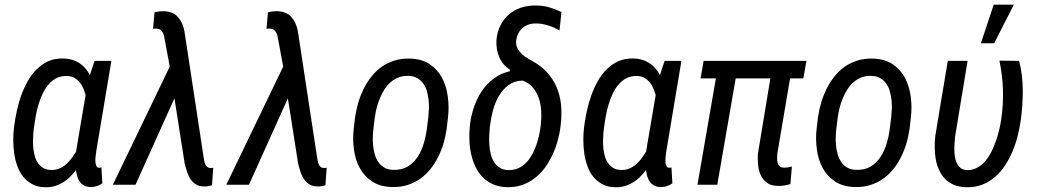

<svg xmlns="http://www.w3.org/2000/svg" viewBox="-20 -788 4429 819"><path d="M390.6 -143.1 455.1 -528.3H383.3L363.3 -467.8C352.1 -490.2 336.4 -507.3 317.4 -519.5C298.3 -531.7 275.9 -538.1 250.5 -538.6C226.6 -539.1 205.1 -535.2 186 -526.9C167 -518.1 150.4 -506.3 135.7 -491.7C120.6 -476.6 107.9 -459.5 97.2 -439.9C86.4 -420.4 77.1 -399.9 69.8 -378.9C62.5 -357.4 56.2 -335.9 51.8 -314.5C46.9 -293 43.5 -272.9 41 -253.9L39.6 -243.2C37.6 -227.1 36.6 -209.5 36.6 -190.4C36.6 -171.4 38.1 -152.8 40.5 -134.3C43 -115.7 47.4 -97.7 53.7 -80.6C59.6 -63.5 67.9 -47.9 78.6 -34.7C88.9 -21.5 102.1 -10.7 117.7 -2.4C132.8 6.3 151.4 10.3 172.9 10.7C187 11.2 200.7 9.3 212.9 5.9C225.1 2.4 236.8 -2.9 247.6 -9.3C258.3 -15.6 268.6 -23.4 277.8 -32.7C287.1 -42 295.9 -51.8 304.2 -62.5C305.2 -52.7 307.1 -43.5 309.6 -35.2C312 -26.4 315.9 -18.6 320.8 -12.2C325.7 -5.4 332 0 339.8 3.9C347.2 7.8 356.4 9.8 367.2 9.8C376.5 9.8 385.3 8.3 393.1 5.9C400.9 3.4 408.7 -0.5 416.5 -5.9L412.6 -73.7C411.1 -73.2 409.2 -73.2 407.7 -72.8C405.8 -72.3 403.8 -72.3 402.3 -72.3C396 -72.8 392.1 -75.7 390.1 -82C387.7 -88.4 386.7 -95.2 386.7 -103.5C386.7 -111.3 387.2 -119.1 388.7 -127ZM124.5 -240.7 126 -251C127.4 -263.7 129.9 -277.8 132.8 -293.9C135.3 -309.6 139.2 -325.2 144 -341.3C148.4 -357.4 154.3 -372.6 161.6 -387.7C168.5 -402.8 176.8 -416 187 -427.7C196.8 -439 208.5 -448.2 221.7 -455.1C234.9 -461.4 250 -464.4 267.1 -463.9C278.3 -463.4 288.6 -460.4 297.4 -456.1C305.7 -451.2 313 -444.8 319.3 -437.5C325.7 -430.2 330.6 -421.4 335 -412.1C338.9 -402.3 342.3 -392.6 345.2 -382.8L304.7 -143.6L305.2 -142.1C298.8 -132.3 292.5 -122.6 285.6 -113.3C278.3 -103.5 270.5 -94.7 262.2 -87.4C253.4 -79.6 243.7 -73.7 233.4 -69.3C222.7 -64.9 210.9 -62.5 198.2 -63C183.6 -63.5 171.4 -66.4 162.1 -72.8C152.8 -79.1 145 -86.9 139.2 -96.7C133.3 -106.4 128.9 -117.7 126.5 -130.4C123.5 -142.6 121.6 -155.3 121.1 -168.5C120.6 -181.6 120.6 -194.3 121.6 -207C122.1 -219.2 123 -230.5 124.5 -240.7Z M676.8 -740.2C670.4 -740.2 664.1 -739.7 657.7 -739.3C651.4 -738.3 645.5 -736.8 639.2 -735.4L632.8 -665C635.7 -665.5 638.7 -665.5 642.1 -666C645.5 -666 648.4 -666 651.4 -665.5C657.7 -665 662.6 -663.1 666 -659.7C669.4 -656.2 672.4 -652.3 674.8 -647.9C677.2 -643.6 678.7 -638.2 680.2 -632.8L683.1 -617.2L704.1 -503.9L461.4 0H558.1L724.1 -368.7L767.6 -91.3C770.5 -79.1 773.9 -67.4 777.8 -55.2C781.7 -43 787.1 -32.2 793.5 -22.9C799.8 -13.7 808.1 -5.9 817.9 -0.5C827.6 5.4 839.8 7.8 854.5 7.3C859.9 7.3 864.7 6.8 869.6 5.9C874.5 4.9 879.4 3.9 884.3 2.4L889.6 -72.8L881.8 -71.3C879.4 -70.8 876.5 -71.3 874 -71.8C869.1 -72.3 865.2 -74.2 862.3 -77.1C859.4 -80.1 856.9 -83.5 855.5 -87.9C853.5 -91.8 852.1 -96.2 851.6 -101.1C850.6 -105.5 849.6 -109.9 849.1 -113.8L766.6 -655.3C762.2 -680.2 752.4 -700.2 738.3 -716.3C724.1 -731.9 703.6 -739.7 676.8 -740.2Z M1160.6 -740.2C1154.3 -740.2 1147.9 -739.7 1141.6 -739.3C1135.3 -738.3 1129.4 -736.8 1123 -735.4L1116.7 -665C1119.6 -665.5 1122.6 -665.5 1126 -666C1129.4 -666 1132.3 -666 1135.3 -665.5C1141.6 -665 1146.5 -663.1 1149.9 -659.7C1153.3 -656.2 1156.2 -652.3 1158.7 -647.9C1161.1 -643.6 1162.6 -638.2 1164.1 -632.8L1167 -617.2L1188 -503.9L945.3 0H1042L1208 -368.7L1251.5 -91.3C1254.4 -79.1 1257.8 -67.4 1261.7 -55.2C1265.6 -43 1271 -32.2 1277.3 -22.9C1283.7 -13.7 1292 -5.9 1301.8 -0.5C1311.5 5.4 1323.7 7.8 1338.4 7.3C1343.8 7.3 1348.6 6.8 1353.5 5.9C1358.4 4.9 1363.3 3.9 1368.2 2.4L1373.5 -72.8L1365.7 -71.3C1363.3 -70.8 1360.4 -71.3 1357.9 -71.8C1353 -72.3 1349.1 -74.2 1346.2 -77.1C1343.3 -80.1 1340.8 -83.5 1339.4 -87.9C1337.4 -91.8 1335.9 -96.2 1335.4 -101.1C1334.5 -105.5 1333.5 -109.9 1333 -113.8L1250.5 -655.3C1246.1 -680.2 1236.3 -700.2 1222.2 -716.3C1208 -731.9 1187.5 -739.7 1160.6 -740.2Z M1494.6 -287.6 1488.8 -238.8C1485.4 -210 1485.8 -180.7 1489.7 -151.4C1493.2 -122.1 1501.5 -95.7 1514.2 -72.3C1526.9 -48.3 1544.4 -29.3 1566.9 -14.2C1589.4 1 1617.7 8.8 1651.4 9.8C1675.3 10.3 1697.3 7.8 1717.3 1.5C1737.3 -4.9 1755.4 -13.7 1771.5 -24.9C1787.6 -36.1 1802.2 -49.8 1815.4 -65.9C1828.1 -82 1839.4 -99.1 1848.6 -117.7C1857.9 -136.2 1865.7 -155.8 1872.1 -176.8C1877.9 -197.3 1882.3 -217.8 1885.3 -238.8L1891.1 -288.6C1894.5 -317.9 1894 -347.2 1890.1 -376.5C1886.2 -405.8 1877.9 -432.1 1865.7 -456.1C1853 -479.5 1835.4 -499 1813 -514.2C1790.5 -529.3 1762.2 -537.1 1728.5 -538.1C1704.6 -538.6 1683.1 -536.1 1663.1 -529.8C1643.1 -523.4 1624.5 -514.6 1608.4 -503.4C1592.3 -491.7 1577.6 -478 1564.9 -461.9C1551.8 -445.8 1540.5 -428.2 1531.2 -409.2C1522 -390.1 1514.2 -370.6 1508.3 -350.1C1502 -329.1 1497.6 -308.6 1494.6 -287.6ZM1572.8 -238.3 1579.1 -288.6C1580.6 -301.3 1583.5 -314.5 1586.9 -328.6C1590.3 -342.3 1595.2 -356 1600.6 -369.1C1606 -382.3 1612.3 -394.5 1620.1 -406.7C1627.4 -418.5 1636.2 -428.7 1646.5 -437.5C1656.7 -446.3 1668 -453.1 1680.7 -458C1693.4 -462.9 1707.5 -464.8 1723.1 -464.4C1737.8 -463.9 1750 -460.4 1760.3 -454.6C1770.5 -448.7 1778.8 -440.9 1785.6 -431.6C1792 -422.4 1797.4 -411.6 1800.8 -399.9C1804.2 -387.7 1806.6 -375.5 1808.1 -362.8C1809.6 -349.6 1810.1 -336.9 1809.6 -324.2C1809.1 -311.5 1808.1 -299.8 1807.1 -289.1L1800.8 -238.8C1798.3 -218.3 1793.9 -197.3 1787.6 -176.3C1781.2 -155.3 1772.9 -136.2 1761.7 -119.1C1750.5 -102.1 1736.3 -87.9 1719.2 -77.6C1702.1 -67.4 1681.2 -62.5 1656.2 -63.5C1641.6 -64 1629.4 -67.4 1619.1 -73.2C1608.9 -79.1 1600.6 -86.9 1594.2 -96.2C1587.9 -105.5 1582.5 -115.7 1579.1 -127.9C1575.7 -139.6 1573.2 -151.9 1571.8 -165C1570.3 -177.7 1569.8 -190.4 1570.3 -203.1C1570.8 -215.3 1571.3 -227.1 1572.8 -238.3Z M2097.7 -615.7C2096.2 -590.8 2100.1 -567.4 2109.4 -544.9C2118.7 -522.5 2134.3 -504.4 2155.3 -490.2L2154.3 -483.9C2128.4 -478 2105.5 -467.8 2085.9 -452.6C2065.9 -437.5 2049.3 -419.9 2035.2 -399.4C2021 -378.4 2010.3 -356 2002 -331.5C1993.7 -307.1 1987.8 -282.7 1984.9 -257.8L1983.9 -247.1C1981.9 -228 1981.4 -209 1982.4 -189.5C1982.9 -169.4 1985.4 -150.4 1989.7 -131.3C1993.7 -112.3 1999.5 -94.7 2007.8 -77.6C2015.6 -60.5 2025.9 -45.9 2038.1 -33.2C2050.3 -20.5 2064.9 -10.3 2082 -2.4C2099.1 5.4 2119.1 9.8 2142.1 10.3C2166 10.7 2187.5 7.8 2207.5 1C2227.1 -5.9 2245.1 -15.6 2261.2 -28.3C2277.3 -40.5 2291.5 -55.2 2304.2 -72.3C2316.4 -89.4 2327.1 -107.4 2336.4 -127C2345.7 -146.5 2353 -166.5 2358.9 -187.5C2364.3 -208.5 2368.7 -229 2371.1 -249.5L2372.1 -259.8C2375.5 -288.6 2375.5 -315.9 2373 -342.8C2370.1 -369.1 2363.8 -394 2354 -417C2343.8 -439.9 2330.1 -461.4 2312.5 -480.5C2294.9 -499.5 2272.9 -516.1 2246.6 -529.8C2238.3 -534.2 2229.5 -539.6 2221.2 -545.4C2212.9 -550.8 2205.6 -557.1 2199.2 -564.5C2192.9 -571.8 2188 -579.6 2184.6 -588.4C2181.2 -597.2 2180.7 -606.9 2182.1 -618.2C2185.5 -639.2 2194.3 -655.8 2208.5 -668.5C2222.7 -680.7 2240.7 -687.5 2261.7 -688C2279.8 -688.5 2297.9 -685.5 2315.9 -680.2C2334 -674.8 2351.1 -667.5 2366.7 -658.2L2375 -736.8C2357.4 -745.1 2339.8 -751.5 2322.8 -756.8C2305.2 -761.7 2286.6 -764.2 2267.1 -764.6C2244.1 -765.1 2222.7 -761.7 2202.6 -755.4C2182.6 -748.5 2165.5 -738.8 2150.4 -726.1C2135.3 -712.9 2123.5 -697.3 2114.3 -678.7C2105 -660.2 2099.1 -639.2 2097.7 -615.7ZM2069.3 -245.1 2070.8 -255.4C2073.2 -275.4 2077.1 -295.9 2083 -317.9C2088.9 -339.8 2097.2 -359.9 2107.9 -378.4C2118.7 -397 2132.3 -412.6 2148.9 -424.8C2165 -437 2185.1 -443.8 2209 -444.3C2227.5 -438 2242.2 -427.7 2253.4 -414.1C2264.6 -400.4 2272.9 -385.3 2278.8 -368.2C2284.2 -351.1 2287.6 -333 2288.6 -314C2289.6 -294.9 2289.1 -276.9 2287.1 -259.8L2286.1 -249.5C2284.7 -237.3 2282.2 -224.1 2279.3 -210C2275.9 -195.8 2272 -181.6 2267.1 -167.5C2261.7 -153.3 2255.9 -139.6 2248.5 -127C2241.2 -113.8 2232.9 -102.5 2223.6 -93.3C2213.9 -83.5 2202.6 -75.7 2190.4 -70.3C2177.7 -64.5 2163.6 -62 2147.5 -62.5C2132.8 -63 2120.6 -66.9 2110.8 -73.2C2100.6 -79.6 2092.8 -87.4 2086.9 -97.7C2080.6 -107.9 2076.2 -119.1 2073.2 -131.8C2069.8 -144.5 2067.9 -157.7 2067.4 -170.9C2066.4 -184.1 2066.4 -197.3 2066.9 -210.4C2067.4 -223.1 2068.4 -234.9 2069.3 -245.1Z M2822.3 -143.1 2886.7 -528.3H2814.9L2794.9 -467.8C2783.7 -490.2 2768.1 -507.3 2749 -519.5C2730 -531.7 2707.5 -538.1 2682.1 -538.6C2658.2 -539.1 2636.7 -535.2 2617.7 -526.9C2598.6 -518.1 2582 -506.3 2567.4 -491.7C2552.2 -476.6 2539.6 -459.5 2528.8 -439.9C2518.1 -420.4 2508.8 -399.9 2501.5 -378.9C2494.1 -357.4 2487.8 -335.9 2483.4 -314.5C2478.5 -293 2475.1 -272.9 2472.7 -253.9L2471.2 -243.2C2469.2 -227.1 2468.3 -209.5 2468.3 -190.4C2468.3 -171.4 2469.7 -152.8 2472.2 -134.3C2474.6 -115.7 2479 -97.7 2485.4 -80.6C2491.2 -63.5 2499.5 -47.9 2510.3 -34.7C2520.5 -21.5 2533.7 -10.7 2549.3 -2.4C2564.5 6.3 2583 10.3 2604.5 10.7C2618.7 11.2 2632.3 9.3 2644.5 5.9C2656.7 2.4 2668.5 -2.9 2679.2 -9.3C2689.9 -15.6 2700.2 -23.4 2709.5 -32.7C2718.8 -42 2727.5 -51.8 2735.8 -62.5C2736.8 -52.7 2738.8 -43.5 2741.2 -35.2C2743.7 -26.4 2747.6 -18.6 2752.4 -12.2C2757.3 -5.4 2763.7 0 2771.5 3.9C2778.8 7.8 2788.1 9.8 2798.8 9.8C2808.1 9.8 2816.9 8.3 2824.7 5.9C2832.5 3.4 2840.3 -0.5 2848.1 -5.9L2844.2 -73.7C2842.8 -73.2 2840.8 -73.2 2839.4 -72.8C2837.4 -72.3 2835.4 -72.3 2834 -72.3C2827.6 -72.8 2823.7 -75.7 2821.8 -82C2819.3 -88.4 2818.4 -95.2 2818.4 -103.5C2818.4 -111.3 2818.8 -119.1 2820.3 -127ZM2556.2 -240.7 2557.6 -251C2559.1 -263.7 2561.5 -277.8 2564.5 -293.9C2566.9 -309.6 2570.8 -325.2 2575.7 -341.3C2580.1 -357.4 2585.9 -372.6 2593.3 -387.7C2600.1 -402.8 2608.4 -416 2618.7 -427.7C2628.4 -439 2640.1 -448.2 2653.3 -455.1C2666.5 -461.4 2681.6 -464.4 2698.7 -463.9C2710 -463.4 2720.2 -460.4 2729 -456.1C2737.3 -451.2 2744.6 -444.8 2751 -437.5C2757.3 -430.2 2762.2 -421.4 2766.6 -412.1C2770.5 -402.3 2773.9 -392.6 2776.9 -382.8L2736.3 -143.6L2736.8 -142.1C2730.5 -132.3 2724.1 -122.6 2717.3 -113.3C2710 -103.5 2702.1 -94.7 2693.8 -87.4C2685.1 -79.6 2675.3 -73.7 2665 -69.3C2654.3 -64.9 2642.6 -62.5 2629.9 -63C2615.2 -63.5 2603 -66.4 2593.8 -72.8C2584.5 -79.1 2576.7 -86.9 2570.8 -96.7C2564.9 -106.4 2560.5 -117.7 2558.1 -130.4C2555.2 -142.6 2553.2 -155.3 2552.7 -168.5C2552.2 -181.6 2552.2 -194.3 2553.2 -207C2553.7 -219.2 2554.7 -230.5 2556.2 -240.7Z M3350.1 -453.6H3406.7L3419.9 -528.3H2981.4L2968.3 -453.6H3033.7L2955.1 0H3039.6L3118.2 -453.6H3266.1L3213.4 -134.8C3211.9 -119.6 3211.9 -103.5 3213.4 -87.4C3214.8 -71.3 3218.3 -56.2 3224.1 -43C3230 -29.3 3238.8 -18.1 3250.5 -9.3C3261.7 0 3276.9 4.4 3295.9 4.9C3305.2 5.4 3314.9 4.9 3324.2 3.4C3333.5 2 3342.3 0 3351.6 -2.9L3357.9 -77.6C3352.5 -76.2 3346.7 -75.2 3341.3 -74.2C3335.9 -73.2 3330.1 -72.8 3324.7 -72.8C3316.4 -72.8 3310.1 -74.7 3305.7 -79.1C3301.3 -83 3298.3 -87.9 3296.9 -94.2C3295.4 -100.1 3294.4 -106.4 3294.9 -113.8C3294.9 -120.6 3295.4 -127 3295.9 -133.3Z M3469.2 -287.6 3463.4 -238.8C3460 -210 3460.4 -180.7 3464.4 -151.4C3467.8 -122.1 3476.1 -95.7 3488.8 -72.3C3501.5 -48.3 3519 -29.3 3541.5 -14.2C3564 1 3592.3 8.8 3626 9.8C3649.9 10.3 3671.9 7.8 3691.9 1.5C3711.9 -4.9 3730 -13.7 3746.1 -24.9C3762.2 -36.1 3776.9 -49.8 3790 -65.9C3802.7 -82 3814 -99.1 3823.2 -117.7C3832.5 -136.2 3840.3 -155.8 3846.7 -176.8C3852.5 -197.3 3856.9 -217.8 3859.9 -238.8L3865.7 -288.6C3869.1 -317.9 3868.7 -347.2 3864.7 -376.5C3860.8 -405.8 3852.5 -432.1 3840.3 -456.1C3827.6 -479.5 3810.1 -499 3787.6 -514.2C3765.1 -529.3 3736.8 -537.1 3703.1 -538.1C3679.2 -538.6 3657.7 -536.1 3637.7 -529.8C3617.7 -523.4 3599.1 -514.6 3583 -503.4C3566.9 -491.7 3552.2 -478 3539.6 -461.9C3526.4 -445.8 3515.1 -428.2 3505.9 -409.2C3496.6 -390.1 3488.8 -370.6 3482.9 -350.1C3476.6 -329.1 3472.2 -308.6 3469.2 -287.6ZM3547.4 -238.3 3553.7 -288.6C3555.2 -301.3 3558.1 -314.5 3561.5 -328.6C3564.9 -342.3 3569.8 -356 3575.2 -369.1C3580.6 -382.3 3586.9 -394.5 3594.7 -406.7C3602.1 -418.5 3610.8 -428.7 3621.1 -437.5C3631.3 -446.3 3642.6 -453.1 3655.3 -458C3668 -462.9 3682.1 -464.8 3697.8 -464.4C3712.4 -463.9 3724.6 -460.4 3734.9 -454.6C3745.1 -448.7 3753.4 -440.9 3760.3 -431.6C3766.6 -422.4 3772 -411.6 3775.4 -399.9C3778.8 -387.7 3781.2 -375.5 3782.7 -362.8C3784.2 -349.6 3784.7 -336.9 3784.2 -324.2C3783.7 -311.5 3782.7 -299.8 3781.7 -289.1L3775.4 -238.8C3772.9 -218.3 3768.6 -197.3 3762.2 -176.3C3755.9 -155.3 3747.6 -136.2 3736.3 -119.1C3725.1 -102.1 3710.9 -87.9 3693.8 -77.6C3676.8 -67.4 3655.8 -62.5 3630.9 -63.5C3616.2 -64 3604 -67.4 3593.8 -73.2C3583.5 -79.1 3575.2 -86.9 3568.8 -96.2C3562.5 -105.5 3557.1 -115.7 3553.7 -127.9C3550.3 -139.6 3547.9 -151.9 3546.4 -165C3544.9 -177.7 3544.4 -190.4 3544.9 -203.1C3545.4 -215.3 3545.9 -227.1 3547.4 -238.3Z M4304.7 -768.1H4218.8L4164.1 -603.5H4220.7ZM4054.2 -206.5 4107.4 -528.3H4022.9L3969.7 -209C3967.8 -191.9 3966.8 -174.8 3967.3 -157.7C3967.3 -140.6 3968.8 -124 3971.7 -107.9C3974.6 -91.8 3979.5 -76.7 3985.8 -62.5C3992.2 -48.3 4000.5 -36.1 4010.7 -25.4C4021 -14.6 4033.7 -6.3 4048.8 0.5C4064 6.8 4081.5 10.3 4101.6 10.7C4126.5 11.2 4149.4 7.8 4170.4 -0.5C4190.9 -8.8 4209.5 -20 4225.6 -34.2C4241.7 -48.3 4256.3 -65.4 4268.6 -84.5C4280.8 -103.5 4291.5 -124 4300.3 -145.5C4309.1 -167 4316.4 -189 4321.8 -211.9C4327.1 -234.4 4331.5 -255.9 4334.5 -276.9C4336.9 -297.9 4339.4 -318.8 4340.8 -339.8C4342.3 -360.8 4342.8 -382.3 4342.8 -403.3C4342.3 -424.3 4341.3 -445.3 4338.9 -466.3C4336.4 -487.3 4332.5 -507.8 4327.1 -528.3L4243.2 -529.3C4252 -487.8 4256.8 -446.3 4258.3 -403.8C4259.3 -361.3 4256.8 -318.8 4250.5 -277.3C4249 -265.1 4246.1 -251.5 4242.7 -236.3C4239.3 -220.7 4234.4 -205.1 4229 -189C4223.6 -172.9 4216.8 -156.7 4209.5 -141.6C4201.7 -126 4192.9 -112.3 4182.6 -100.6C4172.4 -88.4 4160.6 -79.1 4147.5 -72.3C4134.3 -64.9 4120.1 -62 4104 -62.5C4093.3 -63 4084.5 -65.9 4077.6 -71.3C4070.8 -76.7 4065.4 -84 4061.5 -92.3C4057.1 -100.6 4054.7 -109.9 4053.2 -120.1C4051.8 -130.4 4050.8 -141.1 4050.8 -151.9C4050.8 -162.1 4051.3 -172.4 4052.2 -182.1C4052.7 -191.4 4053.7 -199.7 4054.2 -206.5Z"/></svg>

Font: Roboto Condensed
Style: Italic
Weight: 400
Designer: Google
Version: Version 1.000;PS 001.000;hotconv 1.0.88;makeotf.lib2.5.64775